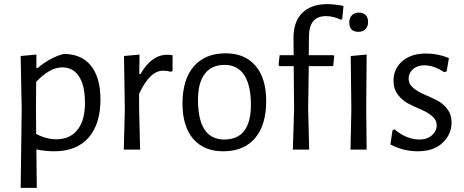

<svg xmlns="http://www.w3.org/2000/svg" viewBox="-20 -724 2247 929"><path d="M156 -460V-395H162Q225 -447 288 -463Q374 -463 420 -406Q466 -349 466 -243Q466 -123 408 -57.5Q350 8 243 8Q201 8 156 -1L158 185H80L85 -194L80 -453ZM154 -201 155 -76Q204 -50 253 -50Q320 -50 356.5 -98Q393 -146 391 -234Q390 -313 361.5 -355.5Q333 -398 281 -398Q221 -398 155 -328Z M655 -460 654 -366H660Q713 -459 789 -459Q801 -459 815 -457V-380L806 -377Q789 -382 769 -382Q705 -382 653 -270V-201L658 0H579L584 -194L580 -453Z M1072 -466Q1165 -466 1216.5 -405.5Q1268 -345 1268 -235Q1268 -119 1214 -55.5Q1160 8 1060 8Q966 8 914.5 -52.5Q863 -113 863 -223Q863 -339 917.5 -402.5Q972 -466 1072 -466ZM1067 -410Q1004 -410 971 -367Q938 -324 938 -241Q938 -49 1065 -49Q1194 -49 1194 -217Q1194 -312 1161.5 -361Q1129 -410 1067 -410Z M1594 -457 1597 -451 1592 -404H1474L1471 -201L1476 0H1397L1403 -195L1401 -404H1332L1328 -410L1333 -457H1401L1400 -537Q1399 -618 1442 -661Q1485 -704 1564 -704Q1600 -704 1642 -695L1636 -633L1630 -628Q1594 -646 1557 -646Q1476 -646 1475 -549L1474 -457Z M1717 -663Q1737 -663 1749 -651Q1761 -639 1761 -618Q1761 -596 1748.5 -583Q1736 -570 1714 -570Q1670 -570 1670 -616Q1670 -637 1682.5 -650Q1695 -663 1717 -663ZM1676 0 1680 -194 1677 -453 1754 -460 1752 -201 1754 0Z M2042 -465Q2099 -465 2152 -443L2141 -378L2129 -375Q2079 -408 2033 -408Q1999 -408 1978 -389Q1957 -370 1957 -343Q1957 -318 1978.5 -299.5Q2000 -281 2030.5 -268Q2061 -255 2091.5 -240Q2122 -225 2143.5 -197.5Q2165 -170 2165 -132Q2165 -74 2121.5 -33Q2078 8 2002 8Q1932 8 1869 -25L1879 -93L1888 -99Q1946 -49 2010 -49Q2047 -49 2070 -69.5Q2093 -90 2093 -118Q2093 -143 2071.5 -161.5Q2050 -180 2019.5 -193Q1989 -206 1958 -221.5Q1927 -237 1905.5 -265.5Q1884 -294 1884 -333Q1884 -391 1926.5 -428Q1969 -465 2042 -465Z"/></svg>

Font: Alegreya Sans SC
Style: Regular
Weight: 400
Designer: Juan Pablo del Peral
Foundry: Huerta Tipografica
Version: Version 2.007